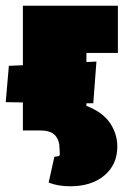

<svg xmlns="http://www.w3.org/2000/svg" viewBox="-39 -456 456 671"><path d="M263 -271V-239L298 -241L287 -95H263V-86Q320 -64 345.5 -26Q371 12 371 56Q371 119 326 157Q281 195 206 195Q163 195 131 182L151 92Q158 91 163.5 90Q169 89 166 89Q170 89 170 82L169 61Q169 35 154 17.5Q139 0 101 0H41V-98L-19 -99L-8 -226L41 -228V-436H373V-271Z"/></svg>

Font: Ysabeau Black
Style: Regular
Weight: 900
Designer: Christian Thalmann (Catharsis Fonts)
Version: Version 0.003